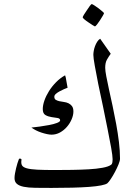

<svg xmlns="http://www.w3.org/2000/svg" viewBox="-20 -921 666 949"><path d="M494.1 -856Q494.1 -853.5 488 -843Q481.9 -832.5 474.4 -821Q466.8 -809.6 459.5 -800Q452.1 -790.5 448.7 -790.5Q447.3 -790.5 437.5 -796.9L417 -810.5Q405.8 -817.9 397.2 -825.2Q388.7 -832.5 388.7 -835.4Q388.7 -837.9 395 -848.6L409.2 -870.1Q416.5 -881.8 423.8 -891.4Q431.2 -900.9 433.1 -900.9Q436 -900.9 446 -894.5Q456.1 -888.2 466.8 -880.1Q477.5 -872.1 485.8 -864.7Q494.1 -857.4 494.1 -856ZM573.2 -136.7Q573.2 -126.5 565.9 -108.6Q558.6 -90.8 548.6 -71.8Q538.6 -52.7 527.8 -36.6Q517.1 -20.5 510.7 -15.1Q503.4 -9.3 480 -4.6Q456.5 0 420.7 2.7Q384.8 5.4 337.4 6.6Q290 7.8 234.9 7.8Q188.5 7.8 154.3 7.3Q120.1 6.8 97.4 2.2Q74.7 -2.4 63.2 -12.5Q51.8 -22.5 51.8 -40.5Q51.8 -51.3 54.2 -64.2Q56.6 -77.1 59.6 -89.8Q62.5 -102.5 66.2 -114Q69.8 -125.5 72.8 -132.8Q74.7 -138.7 81.3 -136.7Q87.9 -134.8 85.9 -128.9Q83.5 -112.8 88.9 -103.5Q94.2 -94.2 112.5 -89.1Q130.9 -84 164.1 -82.3Q197.3 -80.6 250 -80.6Q292 -80.6 335.9 -81.3Q379.9 -82 418.7 -84.2Q457.5 -86.4 486.8 -91.8Q516.1 -97.2 528.8 -106.4Q534.7 -110.8 535.6 -119.1Q536.6 -127.4 536.6 -133.8Q536.6 -149.9 529.5 -190.2Q522.5 -230.5 511.7 -283.2L489.3 -394L465.8 -504.9Q455.6 -556.6 448.5 -595.9Q441.4 -635.3 441.4 -649.9Q441.4 -658.2 443.4 -669.7Q445.3 -681.2 449.7 -692.9Q454.1 -704.6 460.4 -714.6Q466.8 -724.6 475.1 -729.5L527.3 -655.3Q516.6 -640.6 508.3 -625.7Q500 -610.8 500 -585.9Q500 -571.8 505.4 -543.5Q510.7 -515.1 519 -477.5L536.6 -397Q545.9 -353.5 554.2 -308.3Q562.5 -263.2 567.9 -219Q573.2 -174.8 573.2 -136.7ZM342.8 -370.1Q342.8 -351.6 334 -331.1Q325.2 -310.5 310.5 -293.7Q295.9 -276.9 276.4 -266.1Q256.8 -255.4 234.9 -255.4Q225.1 -255.4 211.7 -258.3Q198.2 -261.2 184.1 -265.9Q169.9 -270.5 156.7 -277.3Q143.6 -284.2 135.3 -290.5Q151.9 -292 176.3 -295.4Q200.7 -298.8 222.9 -303Q245.1 -307.1 261.2 -313.2Q277.3 -319.3 277.3 -326.2Q277.3 -335.9 263.7 -337.9L234.4 -342.3Q217.8 -344.7 204.6 -352.3Q191.4 -359.9 191.4 -381.8Q191.4 -400.9 199.5 -424.1Q207.5 -447.3 222.2 -470.7Q236.8 -494.1 257.1 -514.6Q277.3 -535.2 301.8 -548.8Q303.2 -545.9 305.2 -536.9Q307.1 -527.8 308.6 -517.6L312 -499Q313.5 -490.7 314 -487.3Q306.6 -484.9 295.7 -480Q284.7 -475.1 273.9 -469.2Q263.2 -463.4 255.9 -456.8Q248.5 -450.2 248.5 -442.9Q248.5 -432.1 255.6 -427.7Q262.7 -423.3 272.9 -420.9Q283.2 -418.5 295.7 -417Q308.1 -415.5 318.4 -410.6Q328.6 -405.8 335.7 -396.5Q342.8 -387.2 342.8 -370.1Z"/></svg>

Font: Simplified Naskh
Style: Regular
Weight: 400
Designer: SIL International
Foundry: Arabeyes
Version: 1.02_alpha